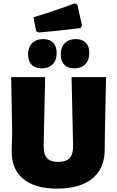

<svg xmlns="http://www.w3.org/2000/svg" viewBox="-20 -1103 693 1135"><path d="M421 -1083 437 -1076 465 -952 456 -937Q302 -918 210 -911L194 -918L178 -1001Q308 -1040 421 -1083ZM428 -872Q466 -872 487 -850.5Q508 -829 508 -790Q508 -748 484.5 -723.5Q461 -699 421 -699Q381 -699 360 -720.5Q339 -742 339 -782Q339 -823 363 -847.5Q387 -872 428 -872ZM235 -872Q273 -872 294 -850.5Q315 -829 315 -790Q315 -748 291.5 -723.5Q268 -699 228 -699Q188 -699 167 -720.5Q146 -742 146 -782Q146 -823 170 -847.5Q194 -872 235 -872ZM607 -647 600 -319 599 -216Q598 -106 525 -47Q452 12 316 12Q185 12 115.5 -47Q46 -106 49 -216L52 -319L46 -647H247L238 -243Q237 -192 257.5 -169Q278 -146 324 -146Q371 -146 392 -169Q413 -192 412 -243L403 -647Z"/></svg>

Font: Alegreya Sans SC Black
Style: Regular
Weight: 900
Designer: Juan Pablo del Peral
Foundry: Huerta Tipografica
Version: Version 2.007